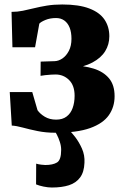

<svg xmlns="http://www.w3.org/2000/svg" viewBox="-20 -583 558 857"><path d="M226.5 9.5Q184.5 9.5 147.8 2Q111 -5.5 82 -13.5Q53 -21.5 32.5 -22.5L23.5 -172H124L147.5 -91Q159 -74.5 180.2 -61.8Q201.5 -49 230.5 -49Q259 -49 277.2 -62.8Q295.5 -76.5 304.2 -100.8Q313 -125 313 -155.5Q313 -201.5 288.2 -226Q263.5 -250.5 228 -250.5Q221.5 -250.5 208 -249.8Q194.5 -249 181.2 -247.5Q168 -246 161 -244.5L161.5 -308L224 -310Q241.5 -310.5 258.8 -322.2Q276 -334 287.5 -356.2Q299 -378.5 299 -410Q299 -439 290.8 -459.8Q282.5 -480.5 267 -491.5Q251.5 -502.5 230.5 -502.5Q203.5 -502.5 183 -494Q162.5 -485.5 155.5 -477.5L136.5 -372H35.5L31.5 -530Q57.5 -530 82 -535Q106.5 -540 132.8 -546.5Q159 -553 189.5 -558Q220 -563 258 -563Q332 -563 378.5 -545.2Q425 -527.5 446.5 -495.5Q468 -463.5 468 -421Q468 -384.5 449.5 -354.5Q431 -324.5 392.5 -304Q354 -283.5 295 -276L295.5 -291.5Q353.5 -290.5 397.8 -276.8Q442 -263 466.8 -233.2Q491.5 -203.5 491.5 -153.5Q491.5 -105.5 465.8 -68.8Q440 -32 382 -11.2Q324 9.5 226.5 9.5ZM211.5 254Q194.5 254 174.2 249.8Q154 245.5 141 240L141.5 147.5Q151.5 150.5 163.8 152Q176 153.5 182 153.5Q216 153.5 234.5 142.2Q253 131 253 86Q253 68.5 247.2 50.8Q241.5 33 234 18.5Q226.5 4 220.5 -3L267.5 -6.5L287.5 -3Q298.5 6.5 315.5 28.5Q332.5 50.5 345.8 80.2Q359 110 357 143.5Q355.5 185 337.5 209.2Q319.5 233.5 287.8 243.8Q256 254 211.5 254Z"/></svg>

Font: Merriweather 36pt Black
Style: Regular
Weight: 900
Version: Version 2.100